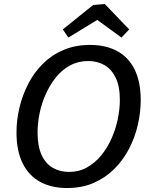

<svg xmlns="http://www.w3.org/2000/svg" viewBox="-20 -936 763 966"><path d="M317 10Q239 10 182 -21Q125 -52 94 -114.5Q63 -177 63 -270Q63 -332 78 -395Q93 -458 122.5 -515Q152 -572 196.5 -616Q241 -660 300.5 -685Q360 -710 433 -710Q512 -710 569.5 -679Q627 -648 657.5 -586Q688 -524 688 -432Q688 -371 673.5 -308Q659 -245 629.5 -188Q600 -131 555.5 -86.5Q511 -42 452 -16Q393 10 317 10ZM327 -71Q377 -71 417.5 -93.5Q458 -116 489 -154Q520 -192 541 -239Q562 -286 572.5 -336.5Q583 -387 583 -433Q583 -502 562 -545Q541 -588 505.5 -608.5Q470 -629 424 -629Q374 -629 333 -607Q292 -585 261.5 -547Q231 -509 210 -462Q189 -415 179 -365Q169 -315 169 -269Q169 -200 189.5 -156Q210 -112 246 -91.5Q282 -71 327 -71ZM324 -747 296 -788 449 -911 507 -916 630 -788 591 -747 439 -858 504 -857Z"/></svg>

Font: Bitter Thin Medium
Style: Italic
Weight: 500
Italic angle: -9°
Version: Version 3.021